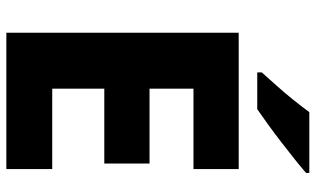

<svg xmlns="http://www.w3.org/2000/svg" viewBox="-210 -760 971 590"><g transform="rotate(90 275.0 -465.5)"><path d="M500 0H81V-714H500V-575H253V-440H483V-301H253V-141H500ZM512 -921Q496 -907 471 -887Q446 -867 417.5 -845Q389 -823 362 -803.5Q335 -784 316 -771H203V-785Q219 -803 242 -828.5Q265 -854 287 -881.5Q309 -909 325 -931H512Z"/></g></svg>

Font: Noto Sans Lao Looped ExtraBold
Style: Regular
Weight: 800
Designer: Mark Frömberg, Ben Mitchell
Foundry: The Fontpad Ltd
Version: Version 1.002; ttfautohint (v1.8.4.7-5d5b)